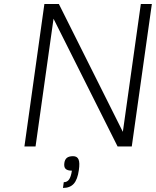

<svg xmlns="http://www.w3.org/2000/svg" viewBox="-20 -720 768 944"><path d="M672.4 -700.2H726.6L627.9 0H558.1L243.2 -627.9L154.8 0H100.1L198.2 -700.2H269.5L584 -71.8ZM367.7 116.2Q361.3 162.6 342.8 183.3Q324.2 204.1 289.6 204.1L293.5 175.8Q310.1 175.8 319.6 162.4Q329.1 148.9 333.5 119.1Q311.5 119.1 302.5 110.1Q293.5 101.1 296.4 81.1Q298.8 64 309.1 55.9Q319.3 47.9 339.4 47.9Q359.4 47.9 366.2 64Q373 80.1 367.7 116.2Z"/></svg>

Font: Fivo Sans Light
Style: Regular
Weight: 300
Designer: Alexander Slobzheninov
Foundry: Alexander Slobzheninov
Version: 1.0